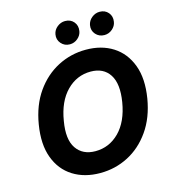

<svg xmlns="http://www.w3.org/2000/svg" viewBox="-134 -1048 1050 1167"><g transform="rotate(-15 391.0 -464.0)"><path d="M745 -353.7Q725.5 -237.2 668.3 -155.9Q611.2 -74.6 529.3 -32.3Q447.4 9.9 353 9.9Q253.9 9.9 182.2 -35.2Q110.4 -80.3 78.7 -165.7Q46.9 -251.1 66.8 -371.8Q85.9 -488.6 143.1 -570.1Q200.3 -651.6 282.7 -694.4Q365.1 -737.2 459.9 -737.2Q558.6 -737.2 629.8 -691.8Q701 -646.3 733 -560.5Q764.9 -474.8 745 -353.7ZM592 -371.8Q610.4 -484 572.4 -542.6Q534.4 -601.2 453.8 -601.2Q366.1 -601.2 302.4 -536.6Q238.6 -471.9 219.5 -353.7Q199.9 -241.1 239.3 -183.6Q278.8 -126.1 358.7 -126.1Q445.7 -126.1 509.1 -189.8Q572.4 -253.6 592 -371.8ZM593.8 -793.7Q560.4 -793.7 539.2 -817.6Q518.1 -841.6 523.8 -875Q528.8 -902 551.1 -920.1Q573.5 -938.2 600.5 -938.2Q634.9 -938.2 655 -914.4Q675.1 -890.6 669.4 -856.9Q665.5 -831 643.6 -812.3Q621.8 -793.7 593.8 -793.7ZM376.4 -793.7Q343 -793.7 321.9 -818Q300.8 -842.3 306.5 -875Q311.1 -902 333.6 -920.1Q356.2 -938.2 383.2 -938.2Q417.6 -938.2 437.7 -914.4Q457.7 -890.6 452.1 -856.9Q448.2 -831 426.3 -812.3Q404.5 -793.7 376.4 -793.7Z"/></g></svg>

Font: Inter UI
Style: Bold Italic
Weight: 700
Italic angle: 9.39999°
Designer: Rasmus Andersson
Foundry: rsms
Version: 3.2;8d6f07862